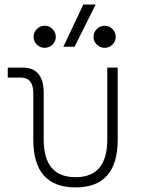

<svg xmlns="http://www.w3.org/2000/svg" viewBox="-20 -815 626 845"><path d="M312.5 9.8Q126.5 9.8 126.5 -200.2V-405.3Q126.5 -473.6 71.8 -473.6H14.2V-517.6H79.6Q172.4 -517.6 172.4 -405.3V-200.2Q172.4 -35.2 312.5 -35.2Q452.1 -35.2 452.1 -200.2V-517.6H498V-200.2Q498 9.8 312.5 9.8ZM258.8 -609.4 346.7 -794.9H400.9L308.1 -609.4ZM176.8 -604.5Q156.7 -604.5 142.3 -618.7Q127.9 -632.8 127.9 -652.8Q127.9 -672.9 142.3 -687.3Q156.7 -701.7 176.8 -701.7Q196.8 -701.7 211.2 -687.3Q225.6 -672.9 225.6 -652.8Q225.6 -632.8 211.2 -618.7Q196.8 -604.5 176.8 -604.5ZM440.4 -604.5Q420.4 -604.5 406 -618.7Q391.6 -632.8 391.6 -652.8Q391.6 -672.9 406 -687.3Q420.4 -701.7 440.4 -701.7Q460.4 -701.7 474.9 -687.3Q489.3 -672.9 489.3 -652.8Q489.3 -632.8 474.9 -618.7Q460.4 -604.5 440.4 -604.5Z"/></svg>

Font: Cascadia Mono ExtraLight
Style: Regular
Weight: 200
Monospace: yes
Designer: Aaron Bell
Foundry: Saja Typeworks
Version: Version 2404.023; ttfautohint (v1.8.4)